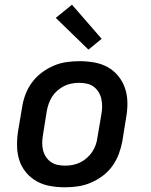

<svg xmlns="http://www.w3.org/2000/svg" viewBox="-20 -788 640 816"><path d="M256 8Q224 8 193 2.5Q162 -3 136 -17.5Q110 -32 90.5 -55.5Q71 -79 62 -107.5Q53 -136 52.5 -168Q52 -200 57 -232L74 -332Q78 -359 88 -386Q98 -413 115.5 -437Q133 -461 157 -479Q181 -497 207.5 -508.5Q234 -520 262 -524Q290 -528 317 -528Q350 -528 381 -522.5Q412 -517 438 -502.5Q464 -488 483 -464.5Q502 -441 511.5 -412.5Q521 -384 521.5 -352Q522 -320 516 -288L500 -188Q495 -161 485 -134Q475 -107 458 -83Q441 -59 417 -41Q393 -23 366 -11.5Q339 0 311 4Q283 8 256 8ZM257 -84Q273 -84 289 -87Q305 -90 320.5 -97.5Q336 -105 349 -116.5Q362 -128 371.5 -142Q381 -156 386.5 -171.5Q392 -187 394 -203L411 -303Q414 -320 414 -336.5Q414 -353 410.5 -368.5Q407 -384 398.5 -397.5Q390 -411 377.5 -420Q365 -429 349 -432.5Q333 -436 316 -436Q301 -436 284.5 -433Q268 -430 253 -422.5Q238 -415 224.5 -403.5Q211 -392 202 -378Q193 -364 187.5 -348.5Q182 -333 179 -317L163 -217Q160 -200 159.5 -183.5Q159 -167 162.5 -151.5Q166 -136 174.5 -122.5Q183 -109 195.5 -100Q208 -91 224 -87.5Q240 -84 257 -84ZM356 -577 217 -712 286 -768 412 -623Z"/></svg>

Font: Iosevka SS04 Semibold Extended
Style: Italic
Weight: 600
Width: 7
Italic angle: -9°
Monospace: yes
Designer: Belleve Invis
Foundry: Belleve Invis
Version: Version 19.0.0; ttfautohint (v1.8.4)